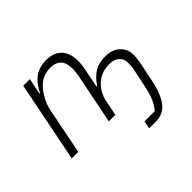

<svg xmlns="http://www.w3.org/2000/svg" viewBox="-164 -735 1147 1147"><g transform="rotate(-45 409.0 -162.0)"><path d="M497 200 507 151H592Q611 133 628.5 95Q646 57 658 -5L680 -110Q683 -126 684 -140.5Q685 -155 685 -167Q685 -200 662.5 -220Q640 -240 598 -240Q561 -240 532 -227.5Q503 -215 482.5 -194.5Q462 -174 449.5 -150.5Q437 -127 432 -105L411 0H356L420 -319Q423 -335 424.5 -350.5Q426 -366 426 -376Q426 -425 403 -449.5Q380 -474 333 -474Q303 -474 275.5 -462.5Q248 -451 223 -425Q202 -402 183.5 -368Q165 -334 157 -297L98 0H43L145 -512H201L180 -409H184Q212 -467 252 -495.5Q292 -524 350 -524Q415 -524 448.5 -487Q482 -450 482 -385Q482 -371 480.5 -354Q479 -337 475 -319L451 -199H456Q487 -245 523.5 -267.5Q560 -290 614 -290Q675 -290 708.5 -257Q742 -224 742 -178Q742 -162 740 -145Q738 -128 735 -111L711 5Q696 79 673.5 122Q651 165 621 182.5Q591 200 554 200Z"/></g></svg>

Font: IBM Plex Sans Light
Style: Italic
Weight: 300
Italic angle: -11.31°
Designer: Mike Abbink, Paul van der Laan, Pieter van Rosmalen
Foundry: Bold Monday
Version: Version 3.201